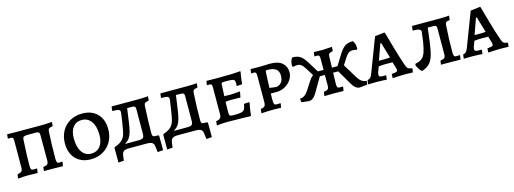

<svg xmlns="http://www.w3.org/2000/svg" viewBox="-9 -1259 5715 2133"><g transform="rotate(-15 2848.5 -192.5)"><path d="M51 -40Q88 -48 100 -60.5Q112 -73 112 -105L113 -411Q113 -435 106.5 -443.5Q100 -452 83 -452L53 -451L50 -457L55 -501Q121 -499 164 -499H461Q473 -499 490 -500Q507 -501 530 -502L571 -505L567 -457Q535 -452 523.5 -444Q512 -436 511 -414Q502 -254 502 -100Q502 -68 508.5 -57.5Q515 -47 534 -47Q553 -47 567 -49L570 -44L562 2L499 1Q480 0 451 0H344L349 -46Q385 -50 397.5 -62Q410 -74 410 -104V-396Q410 -420 400.5 -428Q391 -436 369 -436H276Q243 -436 229.5 -428.5Q216 -421 215 -399Q204 -218 204 -100Q204 -69 210.5 -58Q217 -47 237 -47Q257 -47 275 -49L278 -44L271 2L204 1Q184 0 154 0Q115 0 45 7Z M648 -235Q648 -315 682.5 -377Q717 -439 778 -473.5Q839 -508 918 -508Q1027 -508 1091 -443Q1155 -378 1155 -266Q1155 -186 1120 -123.5Q1085 -61 1023 -26Q961 9 882 9Q811 9 758 -21Q705 -51 676.5 -106Q648 -161 648 -235ZM1044 -227Q1044 -328 1004 -384Q964 -440 894 -440Q831 -440 794.5 -393.5Q758 -347 758 -265Q758 -164 797 -107.5Q836 -51 904 -51Q968 -51 1006 -98Q1044 -145 1044 -227Z M1683 118 1619 123 1611 59Q1607 24 1587.5 12Q1568 0 1524 0H1327Q1284 0 1264 12Q1244 24 1239 59L1231 118L1168 123V-46L1175 -55Q1234 -75 1262 -103Q1290 -131 1301 -172.5Q1312 -214 1326 -308L1339 -398Q1340 -404 1340 -413Q1340 -434 1322 -441Q1304 -448 1254 -447L1250 -454L1256 -499H1566Q1631 -499 1676 -504L1671 -455Q1639 -450 1628 -442.5Q1617 -435 1615 -414Q1605 -236 1605 -102Q1605 -75 1611 -66Q1617 -57 1634 -56L1675 -55L1682 -46ZM1514 -398Q1514 -420 1506 -428Q1498 -436 1478 -436L1418 -437L1398 -294Q1389 -226 1378.5 -183.5Q1368 -141 1348.5 -110Q1329 -79 1296 -63L1297 -58H1448Q1487 -58 1500 -70Q1513 -82 1513 -118Z M2244 118 2180 123 2172 59Q2168 24 2148.5 12Q2129 0 2085 0H1888Q1845 0 1825 12Q1805 24 1800 59L1792 118L1729 123V-46L1736 -55Q1795 -75 1823 -103Q1851 -131 1862 -172.5Q1873 -214 1887 -308L1900 -398Q1901 -404 1901 -413Q1901 -434 1883 -441Q1865 -448 1815 -447L1811 -454L1817 -499H2127Q2192 -499 2237 -504L2232 -455Q2200 -450 2189 -442.5Q2178 -435 2176 -414Q2166 -236 2166 -102Q2166 -75 2172 -66Q2178 -57 2195 -56L2236 -55L2243 -46ZM2075 -398Q2075 -420 2067 -428Q2059 -436 2039 -436L1979 -437L1959 -294Q1950 -226 1939.5 -183.5Q1929 -141 1909.5 -110Q1890 -79 1857 -63L1858 -58H2009Q2048 -58 2061 -70Q2074 -82 2074 -118Z M2336 -41Q2371 -45 2384 -59.5Q2397 -74 2397 -108L2398 -411Q2398 -436 2392.5 -444.5Q2387 -453 2370 -453L2344 -452L2340 -457L2347 -501Q2361 -501 2400.5 -500Q2440 -499 2486 -499Q2659 -499 2735 -508L2740 -502Q2738 -490 2731 -449Q2724 -408 2721 -362L2657 -358Q2657 -361 2658 -370.5Q2659 -380 2659 -390Q2659 -414 2652 -424Q2645 -434 2623 -437.5Q2601 -441 2549 -441Q2526 -441 2516.5 -439Q2507 -437 2504 -432Q2501 -427 2501 -414L2495 -285L2573 -284Q2591 -284 2625.5 -287.5Q2660 -291 2671 -292L2676 -285L2664 -224Q2653 -224 2621.5 -225Q2590 -226 2555 -226Q2529 -226 2492 -221Q2490 -157 2490 -102Q2490 -80 2493.5 -70.5Q2497 -61 2508 -58Q2519 -55 2546 -55Q2604 -55 2629.5 -61Q2655 -67 2666 -85Q2677 -103 2684 -146L2742 -150L2748 -144Q2745 -132 2737.5 -90Q2730 -48 2726 -2L2718 5Q2692 4 2607.5 2Q2523 0 2464 0Q2420 0 2381 3.5Q2342 7 2331 8Z M2850 -42Q2884 -48 2895.5 -61Q2907 -74 2907 -107L2908 -411Q2908 -435 2902 -444Q2896 -453 2881 -453L2852 -452L2848 -457L2855 -501Q2870 -501 2884 -500L2955 -499Q2985 -499 3021.5 -500.5Q3058 -502 3073 -503Q3172 -503 3218 -462Q3264 -421 3264 -356Q3264 -311 3237 -270Q3210 -229 3165 -204.5Q3120 -180 3070 -180H3001L3000 -118Q3000 -86 3002.5 -71.5Q3005 -57 3012.5 -52Q3020 -47 3037 -47Q3050 -47 3061.5 -48Q3073 -49 3077 -49L3079 -44L3071 2Q3060 2 3032 1Q3004 0 2977 0Q2948 0 2903.5 2Q2859 4 2844 6ZM3162 -343Q3162 -395 3130.5 -419Q3099 -443 3030 -443Q3018 -443 3015 -441Q3012 -439 3011 -430L3009 -396Q3008 -372 3006 -333.5Q3004 -295 3003 -244L3080 -234Q3162 -249 3162 -343Z M4067 -35 4062 2 3974 11Q3925 11 3884 -61L3789 -224H3730L3727 -100Q3726 -69 3733 -58Q3740 -47 3760 -47Q3771 -47 3781 -48Q3791 -49 3793 -49L3797 -44L3789 2Q3766 2 3748 1L3676 0Q3609 0 3569 2L3576 -45Q3612 -50 3623.5 -61.5Q3635 -73 3635 -106V-224H3577L3482 -61Q3442 11 3392 11L3305 2L3300 -35L3305 -42Q3358 -42 3399 -108L3461 -204Q3483 -238 3508 -257L3450 -349Q3431 -380 3412 -394.5Q3393 -409 3365 -409Q3344 -409 3319 -402L3308 -412Q3308 -474 3335 -506Q3393 -506 3427.5 -482.5Q3462 -459 3499 -397L3570 -282H3636V-411Q3636 -436 3630 -444.5Q3624 -453 3606 -453L3580 -452L3576 -457L3582 -501L3687 -499Q3709 -499 3753 -503Q3783 -505 3792 -505L3788 -457Q3757 -451 3746.5 -442Q3736 -433 3735 -411L3732 -282H3796L3867 -397Q3905 -459 3939.5 -482.5Q3974 -506 4032 -506Q4060 -473 4058 -412L4048 -402Q4023 -409 4002 -409Q3974 -409 3955 -394.5Q3936 -380 3916 -349L3867 -272L3967 -108Q4008 -42 4062 -42Z M4353 1 4356 -42Q4398 -46 4410.5 -51Q4423 -56 4423 -71Q4423 -84 4417 -100L4398 -165Q4377 -166 4319 -166Q4288 -166 4238 -161L4214 -97Q4209 -77 4209 -72Q4209 -57 4218.5 -51Q4228 -45 4251 -45H4288L4292 -40L4286 5Q4275 4 4238 2Q4201 0 4168 0Q4135 0 4108 1Q4081 2 4072 2L4078 -46Q4098 -49 4110.5 -60.5Q4123 -72 4134 -100L4285 -495L4391 -508L4400 -505Q4412 -461 4451 -324.5Q4490 -188 4521 -100Q4530 -71 4544.5 -59.5Q4559 -48 4590 -45L4593 -40L4587 2Q4577 2 4548.5 1Q4520 0 4490 0Q4448 0 4407.5 2.5Q4367 5 4356 6ZM4318 -221Q4357 -221 4384 -224L4331 -404H4321L4256 -221Z M5142 -44 5135 2Q5075 0 5018 0H4910L4917 -46Q4952 -50 4964 -61.5Q4976 -73 4976 -103L4977 -398Q4977 -420 4969 -428Q4961 -436 4940 -436H4875L4855 -276Q4842 -174 4823.5 -118Q4805 -62 4774 -33Q4743 -4 4689 14Q4672 0 4656.5 -24.5Q4641 -49 4634 -71L4641 -84Q4689 -93 4715 -114Q4741 -135 4756.5 -177Q4772 -219 4785 -300L4797 -394Q4799 -404 4799 -408Q4799 -430 4778.5 -438.5Q4758 -447 4708 -447L4705 -454L4711 -499H5028Q5095 -499 5138 -504L5133 -455Q5101 -451 5091 -443Q5081 -435 5079 -414Q5068 -249 5068 -100Q5068 -69 5074.5 -58Q5081 -47 5101 -47Q5123 -47 5139 -49Z M5453 1 5456 -42Q5498 -46 5510.5 -51Q5523 -56 5523 -71Q5523 -84 5517 -100L5498 -165Q5477 -166 5419 -166Q5388 -166 5338 -161L5314 -97Q5309 -77 5309 -72Q5309 -57 5318.5 -51Q5328 -45 5351 -45H5388L5392 -40L5386 5Q5375 4 5338 2Q5301 0 5268 0Q5235 0 5208 1Q5181 2 5172 2L5178 -46Q5198 -49 5210.5 -60.5Q5223 -72 5234 -100L5385 -495L5491 -508L5500 -505Q5512 -461 5551 -324.5Q5590 -188 5621 -100Q5630 -71 5644.5 -59.5Q5659 -48 5690 -45L5693 -40L5687 2Q5677 2 5648.5 1Q5620 0 5590 0Q5548 0 5507.5 2.5Q5467 5 5456 6ZM5418 -221Q5457 -221 5484 -224L5431 -404H5421L5356 -221Z"/></g></svg>

Font: Alegreya SC Medium
Style: Regular
Weight: 500
Designer: Juan Pablo del Peral
Foundry: Huerta Tipografica
Version: Version 2.007; ttfautohint (v1.6)